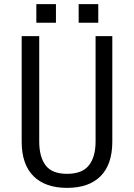

<svg xmlns="http://www.w3.org/2000/svg" viewBox="-20 -895 649 930"><path d="M170 -720V-210Q170 -135 201 -94Q232 -53 305 -53Q378 -53 410.5 -94Q443 -135 443 -210V-720H524V-209Q524 -99 467.5 -42Q411 15 305 15Q199 15 142 -42Q85 -99 85 -209V-720ZM156 -785V-875H251V-785ZM361 -785V-875H456V-785Z"/></svg>

Font: Carrois Gothic
Style: Regular
Weight: 400
Designer: Ralph du Carrois
Foundry: Ralph du Carrois
Version: Version 1.002